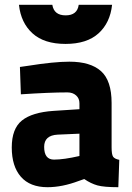

<svg xmlns="http://www.w3.org/2000/svg" viewBox="-20 -768 552 800"><path d="M445 -154Q445 -125 451 -115.5Q457 -106 477 -102L473 12Q413 12 386 4.5Q359 -3 331 -22L308 -14Q239 12 178 12Q105 12 67 -31.5Q29 -75 29 -153.5Q29 -232 71.5 -266Q114 -300 203 -306L311 -313V-338Q311 -358 297 -370.5Q283 -383 261 -383Q187 -383 67 -375L63 -489L98 -494Q205 -511 269 -511Q357 -511 401 -471.5Q445 -432 445 -339ZM311 -118V-211L220 -207Q164 -204 164 -156Q164 -103 205 -103Q246 -103 311 -118ZM198 -748Q205 -704 253.5 -704Q302 -704 308 -748H447Q439 -673 390.5 -629Q342 -585 253 -585Q164 -585 115.5 -629Q67 -673 59 -748Z"/></svg>

Font: Titillium Web
Style: Bold
Weight: 700
Version: Version 1.001;PS 57.000;hotconv 1.0.70;makeotf.lib2.5.55311